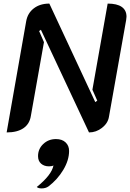

<svg xmlns="http://www.w3.org/2000/svg" viewBox="-20 -729 725 1070"><path d="M126 -611Q134 -656 168.5 -682.5Q203 -709 255 -709L511 -160L522 -168L495 -229L580 -709Q632 -709 658.5 -690.5Q685 -672 685 -636Q685 -631 683 -617L587 -77Q581 -42 548.5 -16.5Q516 9 476 9L208 -563L198 -556L225 -494L152 -83Q145 -38 110.5 -14.5Q76 9 17 9ZM278 193Q270 198 253 198Q226 198 209 183Q192 168 192 141Q192 101 221 73.5Q250 46 292 46Q326 46 345.5 64.5Q365 83 365 112Q365 164 332.5 218Q300 272 250 310Q234 321 212 321Q193 321 185 313Q268 246 278 193Z"/></svg>

Font: K2D SemiBold
Style: Italic
Weight: 600
Italic angle: -10°
Designer: Katatrad Aksorn Co.,Ltd.
Foundry: Cadson Demak Co.,Ltd.
Version: Version 1.000; ttfautohint (v1.6)